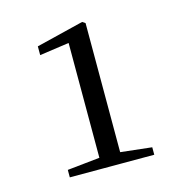

<svg xmlns="http://www.w3.org/2000/svg" viewBox="-74 -967 534 571"><g transform="rotate(-15 192.5 -681.5)"><path d="M73 -463V-486L178 -497H234L333 -486V-463ZM173 -463V-850L82 -837V-864L228 -900L237 -894V-463Z"/></g></svg>

Font: Noto Serif TC
Style: Regular
Weight: 400
Designer: Ryoko NISHIZUKA  (kana & ideographs); Frank Grießhammer (Latin, Greek & Cyrillic); Wenlong ZHANG  (bopomofo); Sandoll Co
Foundry: Adobe
Version: Version 2.003-H1;hotconv 1.1.1;makeotfexe 2.6.0